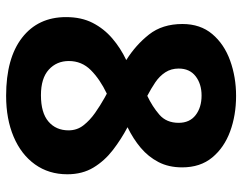

<svg xmlns="http://www.w3.org/2000/svg" viewBox="-100 -662 773 612"><g transform="rotate(90 286.0 -356.5)"><path d="M286 -723Q348 -723 399.5 -704Q451 -685 482.5 -647Q514 -609 514 -551Q514 -508 497 -475.5Q480 -443 451.5 -419Q423 -395 386 -377Q424 -357 458.5 -330.5Q493 -304 514.5 -268.5Q536 -233 536 -185Q536 -126 504.5 -82Q473 -38 416.5 -14Q360 10 286 10Q166 10 100.5 -41Q35 -92 35 -181Q35 -230 53.5 -266Q72 -302 103 -328.5Q134 -355 172 -373Q124 -403 90.5 -445.5Q57 -488 57 -552Q57 -609 89 -647Q121 -685 173.5 -704Q226 -723 286 -723ZM175 -190Q175 -151 202.5 -126Q230 -101 284 -101Q340 -101 368 -125Q396 -149 396 -189Q396 -216 380 -236.5Q364 -257 340.5 -273.5Q317 -290 292 -304L279 -311Q233 -289 204 -260Q175 -231 175 -190ZM285 -613Q248 -613 223.5 -594Q199 -575 199 -540Q199 -516 211 -497.5Q223 -479 243 -465.5Q263 -452 286 -440Q320 -456 346 -478.5Q372 -501 372 -540Q372 -575 347.5 -594Q323 -613 285 -613Z"/></g></svg>

Font: Noto Sans Tangsa
Style: Regular
Weight: 400
Designer: David Williams
Foundry: Google LLC
Version: Version 1.504